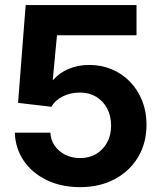

<svg xmlns="http://www.w3.org/2000/svg" viewBox="-20 -748 655 778"><path d="M304.7 10.3Q229 10.3 170.2 -17.8Q111.3 -45.9 76.9 -95.7Q42.5 -145.5 40 -210.4H184.1Q185.5 -180.7 201.9 -157.2Q218.3 -133.8 245.1 -120.6Q272 -107.4 304.7 -107.4Q341.8 -107.4 369.9 -124.3Q397.9 -141.1 414.1 -170.7Q430.2 -200.2 430.2 -239.3Q430.2 -278.3 414.1 -308.6Q397.9 -338.9 369.6 -356Q341.3 -373 303.7 -373Q266.1 -373 234.9 -357.7Q203.6 -342.3 188.5 -315.4L53.2 -331.1L84 -727.5H533.2V-605H210.9L193.8 -424.8H196.8Q219.2 -452.1 257.3 -468.5Q295.4 -484.9 341.8 -484.9Q390.6 -484.9 433.1 -467Q475.6 -449.2 507.1 -416.5Q538.6 -383.8 556.2 -339.6Q573.7 -295.4 573.7 -243.2Q573.7 -168.9 540 -112.1Q506.3 -55.2 445.6 -22.5Q384.8 10.3 304.7 10.3Z"/></svg>

Font: Inter 20pt
Style: Bold
Weight: 700
Version: Version 4.001;git-66647c0bb